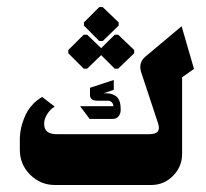

<svg xmlns="http://www.w3.org/2000/svg" viewBox="-20 -529 590 549"><path d="M229.3 -332.7 269.3 -371.3 308 -332.7H318L363.7 -376.7V-386L318 -429.7H308L269.3 -391.3L229.3 -429.7H219.3L175.3 -386V-376.7L219.3 -332.7ZM263.7 -411.7H273.7L319.3 -455.7V-465L273.7 -508.7H263.7L220 -465V-455.7ZM137.3 0H412Q448.7 0 474.7 -26.2Q500.7 -52.3 500.7 -89V-308L534.7 -332L499.3 -454L396 -367.3Q375 -349.7 383.7 -322.3L432 -176.3Q437 -161 431.3 -153.2Q425.7 -145.3 405.3 -145.3H142Q108.3 -145.3 106.3 -171.7Q106.3 -173.3 106.3 -175Q106.3 -188.3 113.8 -200.7Q121.3 -213 128.7 -218.7L136.3 -224.3L100.7 -251.7Q87.3 -244.3 76.7 -233.7Q66 -223 59.5 -212.3Q53 -201.7 48.2 -188.8Q43.3 -176 41.2 -167Q39 -158 37.8 -147.8Q36.7 -137.7 36.7 -135Q36.7 -132.3 36.7 -130V-100.7Q36.7 -59 66.2 -29.5Q95.7 0 137.3 0ZM236.3 -189H302.3Q313 -189 319 -196.5Q325 -204 325 -214V-217.3Q325 -231.7 321.2 -241.2Q317.3 -250.7 310 -255.2Q302.7 -259.7 294.7 -261.2Q286.7 -262.7 275.7 -262.3L305.3 -272V-300.3L237.3 -278V-256.7Q237.3 -250.3 242 -245.7Q246.7 -241 259.7 -241H288Q295 -241 299.2 -237Q303.3 -233 303.7 -229.3L304.3 -225.3H209Z"/></svg>

Font: Jomhuria
Style: Regular
Weight: 400
Designer: Arabic design by Kourosh Beigpour, Latin design by Eben Sorkin, engineering by Lasse Fister and Khaled Hosney
Version: Version 1.0010